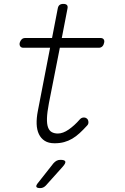

<svg xmlns="http://www.w3.org/2000/svg" viewBox="-20 -725 640 985"><path d="M496 -530Q507 -530 512 -523Q517 -516 514 -505Q512 -494 505 -487Q498 -480 487 -480H287L231 -196Q222 -149 221 -119Q220 -89 226.5 -71.5Q233 -54 246 -47Q259 -40 277 -40Q303 -40 332.5 -60.5Q362 -81 389 -112Q397 -121 407 -122Q417 -123 424 -118Q432 -113 433.5 -101Q435 -89 427 -81Q407 -59 388.5 -42Q370 -25 350.5 -13.5Q331 -2 309 4Q287 10 260 10Q229 10 209.5 -2.5Q190 -15 179.5 -37Q169 -59 168 -89Q167 -119 174 -155L237 -480H100Q89 -480 84 -487Q79 -494 81 -505Q84 -516 91 -523Q98 -530 109 -530H247L276 -680Q278 -693 285 -699Q292 -705 305 -705Q318 -705 323.5 -699Q329 -693 326 -680L297 -530ZM176 212 254 113Q262 104 270.5 99.5Q279 95 290 95Q312 95 315 103.5Q318 112 302 130L215 227Q208 234 201 237Q194 240 186 240Q169 240 166.5 233Q164 226 176 212Z"/></svg>

Font: Maple Mono NL Thin
Style: Italic
Weight: 250
Italic angle: -10°
Monospace: yes
Designer: subframe7536
Version: Version 7.000